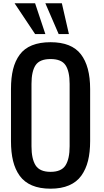

<svg xmlns="http://www.w3.org/2000/svg" viewBox="-20 -1141 634 1170"><path d="M288.1 -883.8Q416 -883.8 472.7 -810.5Q529.3 -737.3 529.3 -598.6V-281.2Q529.3 -213.4 516.4 -161.4Q503.4 -109.4 475.6 -70.6Q447.8 -31.7 400.6 -11.5Q353.5 8.8 288.1 8.8Q222.2 8.8 175 -11.2Q127.9 -31.2 100.1 -69.8Q72.3 -108.4 59.6 -160.4Q46.9 -212.4 46.9 -281.2V-598.6Q46.9 -667.5 59.6 -718.8Q72.3 -770 100.1 -807.9Q127.9 -845.7 175 -864.7Q222.2 -883.8 288.1 -883.8ZM171.9 -629.9V-250Q171.9 -172.9 197 -133.3Q222.2 -93.8 288.1 -93.8Q354 -93.8 379.2 -133.3Q404.3 -172.9 404.3 -250V-629.9Q404.3 -706.1 379.4 -743.7Q354.5 -781.2 288.1 -781.2Q221.7 -781.2 196.8 -743.7Q171.9 -706.1 171.9 -629.9ZM256.3 -1121.1H356.9L399.9 -933.6H337.4ZM68.8 -1121.1H193.8L256.3 -933.6H193.8Z"/></svg>

Font: Oswald
Style: Stencbab
Weight: 400
Designer: Mathieu Le Lay
Foundry: Mathieu Le Lay
Version: Version 1.000